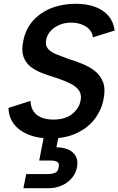

<svg xmlns="http://www.w3.org/2000/svg" viewBox="-20 -727 628 1018"><path d="M142 -192Q142 -164 155 -141.5Q168 -119 195 -106Q222 -93 262 -93Q326 -93 362.5 -122.5Q399 -152 407 -192Q414 -225 399 -247Q384 -269 352.5 -284.5Q321 -300 278 -314Q239 -326 203.5 -339.5Q168 -353 142 -373.5Q116 -394 104.5 -426.5Q93 -459 103 -508Q115 -572 154.5 -616.5Q194 -661 252.5 -684Q311 -707 381 -707Q440 -707 484.5 -690.5Q529 -674 555.5 -642.5Q582 -611 588 -565L472 -529Q471 -551 456 -568.5Q441 -586 416.5 -596Q392 -606 362 -607Q329 -608 300 -597Q271 -586 251 -565.5Q231 -545 225 -518Q219 -487 233.5 -469.5Q248 -452 275.5 -440.5Q303 -429 336 -417Q375 -405 414 -389.5Q453 -374 483 -350.5Q513 -327 526.5 -291Q540 -255 529 -201Q518 -143 482 -96Q446 -49 386.5 -21Q327 7 247 7Q182 7 132.5 -12.5Q83 -32 54.5 -68.5Q26 -105 25 -155ZM279 54Q315 54 342 66Q369 78 382 101.5Q395 125 388 161Q381 195 359 219.5Q337 244 305.5 257.5Q274 271 238 271H104L119 196H230Q255 196 271.5 189.5Q288 183 291 160Q296 138 283 131Q270 124 245 124H188L212 0H290Z"/></svg>

Font: Albert Sans SemiBold
Style: Italic
Weight: 600
Italic angle: -11.25°
Designer: Andreas Rasmussen
Foundry: a.Foundry
Version: Version 1.025